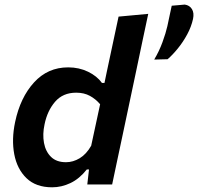

<svg xmlns="http://www.w3.org/2000/svg" viewBox="-20 -805 864 838"><path d="M207.5 12.5Q137 12.5 95.8 -27.2Q54.5 -67 42.2 -132Q30 -197 46 -272.5Q68.5 -379.5 128.5 -445.2Q188.5 -511 277.5 -511Q325 -511 364.2 -492Q403.5 -473 425 -443H436L446.5 -493.5Q459.5 -554.5 472.2 -614Q485 -673.5 497.5 -732.5L627 -744.5Q614.5 -685.5 601.2 -623.2Q588 -561 574 -493.5L515.5 -217Q502 -154.5 491.5 -104.2Q481 -54 469.5 0H361L368.5 -65.5H359Q326.5 -24.5 287.5 -6Q248.5 12.5 207.5 12.5ZM268 -97Q299 -97 328 -114.5Q357 -132 378 -169L417 -350Q398 -372.5 372.5 -386.5Q347 -400.5 312.5 -400.5Q254.5 -400.5 220.5 -361Q186.5 -321.5 174.5 -262.5Q165 -219 172 -181.2Q179 -143.5 202.8 -120.2Q226.5 -97 268 -97ZM653 -545Q674.5 -581 689 -620.5Q703.5 -660 710.5 -691Q715 -713.5 720 -735.8Q725 -758 729.5 -780L786.5 -785Q807.5 -782 817.8 -765.2Q828 -748.5 822.5 -722.5Q815 -688 797 -654.8Q779 -621.5 756.2 -593.5Q733.5 -565.5 711.5 -546.5Z"/></svg>

Font: Commissioner SemiBold
Style: Italic
Weight: 600
Italic angle: -12°
Designer: Kostas Bartsokas
Foundry: Kostas Bartsokas
Version: Version 1.000; ttfautohint (v1.8.3)